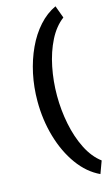

<svg xmlns="http://www.w3.org/2000/svg" viewBox="-148 -843 648 1108"><g transform="rotate(-15 176.0 -289.0)"><path d="M181.2 -289.1Q181.2 -202.6 198 -118.9Q214.8 -35.2 248.8 32.5Q282.7 100.1 333.5 138.2L306.2 212.4Q231.9 177.7 177.5 102.5Q123 27.3 93.5 -74Q64 -175.3 64 -287.1Q64 -371.1 80.8 -450Q97.7 -528.8 129.2 -596.4Q160.6 -664.1 205.6 -714.1Q250.5 -764.2 306.2 -790L333.5 -715.8Q282.7 -677.7 248.8 -610.4Q214.8 -543 198 -459.2Q181.2 -375.5 181.2 -289.1Z"/></g></svg>

Font: Vazirmatn RD UI
Style: Bold
Weight: 700
Designer: Saber Rastikerdar
Foundry: Saber Rastikerdar
Version: Version 33.003